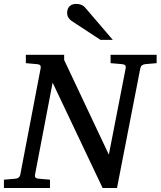

<svg xmlns="http://www.w3.org/2000/svg" viewBox="-34 -947 809 967"><path d="M698.2 -624Q688.5 -623 681.9 -618.4Q675.3 -613.8 672.9 -604L555.2 0H482.9L231 -530.8L142.1 -65.9Q140.6 -58.6 144.5 -53.2Q148.4 -47.9 162.1 -46.9L217.8 -42V0H-14.2V-42L43 -46.9Q63.5 -48.3 67.9 -65.9L170.9 -604Q172.4 -612.3 168.5 -617.7Q164.6 -623 151.9 -624L96.2 -628.9V-670.9H289.1V-645L514.2 -168L599.1 -604Q600.6 -612.3 596.7 -617.7Q592.8 -623 580.1 -624L522.9 -628.9V-670.9H754.9V-628.9ZM472.2 -746.1 327.1 -841.3Q316.9 -848.1 310.5 -858.2Q304.2 -868.2 304.2 -883.3Q304.2 -890.6 306.4 -898.4Q308.6 -906.2 313.7 -912.6Q318.8 -918.9 327.4 -923.1Q335.9 -927.2 349.1 -927.2Q359.9 -927.2 367.4 -925.3Q375 -923.3 380.9 -920.2Q386.7 -917 391.4 -912.4Q396 -907.7 400.4 -902.3L534.2 -746.1Z"/></svg>

Font: Charis SIL Am
Style: Italic
Weight: 400
Italic angle: -11°
Foundry: SIL International
Version: Version 5.000